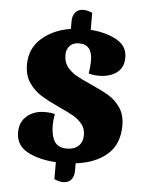

<svg xmlns="http://www.w3.org/2000/svg" viewBox="-59 -803 738 968"><g transform="rotate(5 310.5 -319.0)"><path d="M352 18V56Q352 84 338 101Q324 118 296 118Q278 118 252 107V21Q165 16 107 -15.5Q49 -47 49 -113Q49 -165 85 -195.5Q121 -226 174 -226Q207 -226 226 -220Q220 -190 220 -165Q220 -112 238 -82Q256 -52 301 -52Q338 -52 359.5 -72Q381 -92 381 -128Q381 -160 363 -182.5Q345 -205 318 -220.5Q291 -236 244 -257Q186 -284 150.5 -306Q115 -328 89.5 -365Q64 -402 64 -457Q64 -538 122 -589.5Q180 -641 269 -655V-694Q269 -722 283 -739Q297 -756 325 -756Q343 -756 369 -745V-659Q448 -653 501.5 -623Q555 -593 555 -535Q555 -484 520 -458Q485 -432 430 -432Q400 -432 378 -439Q384 -472 384 -504Q384 -586 317 -586Q287 -586 270 -568.5Q253 -551 253 -521Q253 -486 271.5 -462Q290 -438 318 -422Q346 -406 394 -385Q450 -360 485.5 -339Q521 -318 545.5 -282Q570 -246 570 -192Q570 -98 511 -46Q452 6 352 18Z"/></g></svg>

Font: Sansita ExtraBold
Style: Regular
Weight: 800
Designer: Pablo Cosgaya
Foundry: Omnibus-Type
Version: Version 1.006